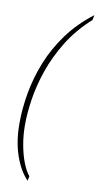

<svg xmlns="http://www.w3.org/2000/svg" viewBox="-95 -780 487 942"><g transform="rotate(10 148.0 -309.5)"><path d="M114 119Q74 77 50 7.5Q26 -62 26 -151Q26 -225 40 -304Q54 -383 85 -460.5Q116 -538 168 -609Q220 -680 296 -738L291 -713Q219 -648 173 -573Q127 -498 101 -422Q75 -346 64.5 -276Q54 -206 54 -149Q54 -97 63 -48Q72 1 87 38.5Q102 76 119 96Z"/></g></svg>

Font: Noto Serif ExtraCondensed Thin
Style: Italic
Weight: 100
Width: 2
Italic angle: -12°
Designer: Monotype Design Team
Foundry: Monotype Imaging Inc.
Version: Version 2.013